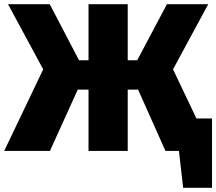

<svg xmlns="http://www.w3.org/2000/svg" viewBox="-35 -716 1026 911"><path d="M897 -154H971V175H834L814 0H750L620 -291H571V0H385V-291H334L202 0H-15L170 -387L3 -696H201L340 -430H385V-696H571V-430H616L757 -696H953L786 -387Z"/></svg>

Font: Fira Sans Black
Style: Regular
Weight: 900
Designer: Carrois Corporate & Edenspiekermann AG
Foundry: Carrois Corporate GbR & Edenspiekermann AG
Version: Version 4.203